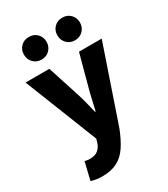

<svg xmlns="http://www.w3.org/2000/svg" viewBox="-219 -815 967 1105"><g transform="rotate(-30 265.0 -262.5)"><path d="M125 191Q102 191 85.5 188Q69 185 52 180L80 63Q92 66 99 67Q106 68 113 68Q149 68 168.5 51.5Q188 35 196 9L203 -15L12 -498H170L236 -294Q247 -260 256 -225Q265 -190 274 -152H278Q287 -188 294.5 -223Q302 -258 312 -294L367 -498H518L348 0Q323 64 294.5 106.5Q266 149 225.5 170Q185 191 125 191ZM159 -566Q126 -566 105 -588Q84 -610 84 -641Q84 -673 105 -694.5Q126 -716 159 -716Q192 -716 213 -694.5Q234 -673 234 -641Q234 -610 213 -588Q192 -566 159 -566ZM381 -566Q348 -566 327 -588Q306 -610 306 -641Q306 -673 327 -694.5Q348 -716 381 -716Q414 -716 435 -694.5Q456 -673 456 -641Q456 -610 435 -588Q414 -566 381 -566Z"/></g></svg>

Font: Mada ExtraBold
Style: Regular
Weight: 800
Designer: Khaled Hosny
Version: Version 1.5